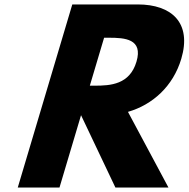

<svg xmlns="http://www.w3.org/2000/svg" viewBox="-20 -845 850 865"><path d="M305.7 -825 60 0H248L345.1 -326L500 0H739L556.5 -341C667.1 -373 759.8 -456 796.7 -580C844.9 -742 753.7 -825 600.7 -825ZM384.7 -459 449 -675H471C542 -675 625.5 -670 594.8 -567C564.2 -464 477.7 -459 406.7 -459Z"/></svg>

Font: Hussar
Style: BdOblThree
Weight: 700
Foundry: Cannot Into Space Fonts
Version: Version 2.00